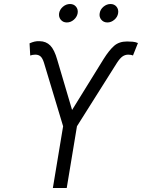

<svg xmlns="http://www.w3.org/2000/svg" viewBox="-20 -941 710 961"><path d="M244.6 0 295.9 -309.1 200.2 -626.5Q192.9 -649.9 182.9 -658.7Q172.9 -667.5 156.7 -667.5Q150.4 -667.5 143.3 -666.3Q136.2 -665 131.3 -663.1L127.9 -724.1Q142.6 -730.5 153.3 -732.9Q164.1 -735.4 178.2 -734.9Q210.9 -734.4 231.7 -713.1Q252.4 -691.9 266.6 -641.6L340.8 -390.6L498.5 -645.5Q526.4 -689.9 551.3 -711.7Q576.2 -733.4 615.7 -733.4Q630.4 -733.4 644 -732.2Q657.7 -731 670.4 -725.6L645.5 -663.1Q642.1 -665 635.3 -666.3Q628.4 -667.5 622.1 -667.5Q606.4 -667.5 593.5 -658.7Q580.6 -649.9 565.4 -626.5L365.2 -309.1L314 0ZM517.6 -828.6Q498.5 -828.6 487.1 -842.3Q475.6 -856 479 -875Q481.9 -894 498 -907.5Q514.2 -920.9 533.2 -920.9Q552.2 -920.9 563.2 -907.5Q574.2 -894 571.3 -875Q568.4 -856 552.5 -842.3Q536.6 -828.6 517.6 -828.6ZM314.5 -828.6Q295.4 -828.6 284.2 -842.3Q272.9 -856 275.9 -875Q279.3 -894 295.2 -907.5Q311 -920.9 330.6 -920.9Q349.6 -920.9 360.6 -907.5Q371.6 -894 368.7 -875Q365.2 -856 349.6 -842.3Q334 -828.6 314.5 -828.6Z"/></svg>

Font: Inter Light
Style: Italic
Weight: 300
Italic angle: -9.3988°
Designer: Rasmus Andersson
Foundry: rsms
Version: Version 4.001;git-66647c0bb